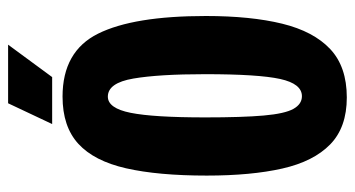

<svg xmlns="http://www.w3.org/2000/svg" viewBox="-216 -626 855 462"><g transform="rotate(-90 211.0 -395.5)"><path d="M207 12Q135 12 94 -28Q53 -68 36 -143Q19 -218 19 -325Q19 -442 36.5 -519Q54 -596 95.5 -634Q137 -672 209 -672Q318 -672 360.5 -586.5Q403 -501 403 -327Q403 -219 384.5 -143.5Q366 -68 323.5 -28Q281 12 207 12ZM210 -96Q240 -96 251.5 -148.5Q263 -201 263 -329Q263 -440 252.5 -501.5Q242 -563 209 -563Q181 -563 170 -508Q159 -453 159 -329Q159 -239 163.5 -188Q168 -137 179.5 -116.5Q191 -96 210 -96ZM256 -697H143L193 -803H334Z"/></g></svg>

Font: Bricolage Grotesque 48pt Condensed Bricolage Grotesque 48pt Condensed Regular
Style: Bold
Weight: 700
Width: 3
Designer: Mathieu Triay
Foundry: Atelier Triay
Version: Version 1.000; ttfautohint (v1.8.4.7-5d5b);gftools[0.9.32]